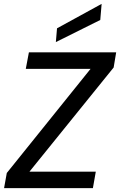

<svg xmlns="http://www.w3.org/2000/svg" viewBox="-20 -970 619 990"><path d="M1 0 15 -78 447 -615H113L129 -700H579L566 -622L132 -85H474L459 0ZM268 -753 274 -824 504 -950 497 -867Z"/></svg>

Font: DM Sans 20pt Medium
Style: Italic
Weight: 500
Italic angle: -10°
Version: Version 4.004;gftools[0.9.30]